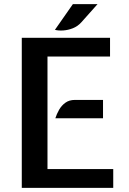

<svg xmlns="http://www.w3.org/2000/svg" viewBox="-20 -910 624 930"><path d="M85.5 0V-727H513V-636H210V-91H528.5V0ZM248 -337Q254.5 -357.5 266.2 -378.2Q278 -399 296.8 -412.5Q315.5 -426 342.5 -426H479V-337ZM246 -765.5 333 -890H452.5L374 -802Q356.5 -782.5 333 -773.2Q309.5 -764 286.2 -762.5Q263 -761 246 -765.5Z"/></svg>

Font: Expletus Sans SemiBold
Style: Regular
Weight: 600
Version: Version 7.500